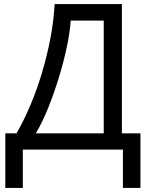

<svg xmlns="http://www.w3.org/2000/svg" viewBox="-20 -734 731 942"><path d="M578 -714V-80H669V188H583V0H92V188H6V-80H61Q97 -142 129.5 -219Q162 -296 187 -380.5Q212 -465 228 -550Q244 -635 248 -714ZM327 -633Q323 -575 307.5 -502Q292 -429 268.5 -352.5Q245 -276 216.5 -205Q188 -134 156 -80H489V-633Z"/></svg>

Font: Go Noto Current
Style: Regular
Weight: 400
Designer: Monotype Design Team
Foundry: Monotype Imaging Inc.
Version: Version 2.007; ttfautohint (v1.8) -l 8 -r 50 -G 200 -x 14 -D